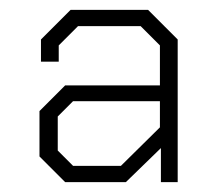

<svg xmlns="http://www.w3.org/2000/svg" viewBox="-20 -720 445 389"><path d="M60 -403V-495L112 -547H304V-628L265 -667H138L99 -628V-595H63V-640L123 -700H280L340 -640V-351H306V-420L235 -351H112ZM225 -384 304 -462V-515H128L97 -484V-415L128 -384Z"/></svg>

Font: Chakra Petch ExtraLight
Style: Regular
Weight: 275
Designer: Katatrad Aksorn Co.,Ltd.
Foundry: Cadson Demak Co.,Ltd.
Version: Version 1.000; ttfautohint (v1.6)